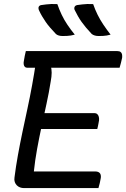

<svg xmlns="http://www.w3.org/2000/svg" viewBox="-20 -961 644 981"><path d="M273 -940Q283 -911 295.5 -885Q308 -859 324.5 -834.5Q341 -810 362 -784Q351 -781 341.5 -779.5Q332 -778 322.5 -777.5Q313 -777 300 -777Q289 -777 280.5 -779.5Q272 -782 266 -787Q249 -805 236 -820Q223 -835 213.5 -849Q204 -863 195 -878Q186 -893 178 -911Q175 -920 178 -926.5Q181 -933 190 -935Q204 -937 216.5 -938.5Q229 -940 242.5 -940.5Q256 -941 273 -940ZM456 -940Q466 -911 479 -885Q492 -859 508.5 -834.5Q525 -810 545 -784Q534 -781 525 -779.5Q516 -778 506.5 -777.5Q497 -777 484 -777Q473 -777 464.5 -779.5Q456 -782 449 -787Q432 -805 419.5 -820Q407 -835 397 -849Q387 -863 378.5 -878Q370 -893 361 -911Q358 -920 361.5 -926.5Q365 -933 373 -935Q388 -937 400.5 -938.5Q413 -940 426 -940.5Q439 -941 456 -940ZM112 -700H579Q590 -700 596 -695.5Q602 -691 603.5 -683Q605 -675 604 -666Q601 -652 598 -640Q595 -628 591 -615H118Q111 -615 106.5 -620Q102 -625 101 -633Q100 -641 102 -650Q104 -664 106.5 -675.5Q109 -687 112 -700ZM168 -383H461Q472 -383 477.5 -377.5Q483 -372 485 -363.5Q487 -355 486 -346Q485 -340 483.5 -332Q482 -324 480.5 -316.5Q479 -309 477 -302H154ZM102 0Q92 0 82.5 -3.5Q73 -7 66 -14Q59 -21 55.5 -31Q52 -41 54 -54Q61 -110 71.5 -168Q82 -226 94.5 -285.5Q107 -345 120 -405Q133 -465 144 -525.5Q155 -586 164 -646L252 -647L239 -625Q244 -609 244 -589.5Q244 -570 239 -544Q230 -487 217.5 -430Q205 -373 192.5 -315Q180 -257 169.5 -199.5Q159 -142 153 -85H466Q482 -85 489.5 -77Q497 -69 495 -52Q493 -40 490 -26.5Q487 -13 483 0Z"/></svg>

Font: Rec Mono Semicasual
Style: Italic
Weight: 400
Italic angle: -10°
Version: Version 1.085; ttfautohint (v1.8.4.7-5d5b)